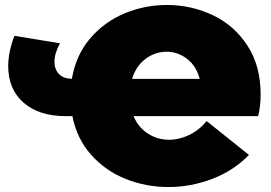

<svg xmlns="http://www.w3.org/2000/svg" viewBox="-20 -736 1089 772"><path d="M1018 -269C1024.7 -296.3 1028 -325.3 1028 -356C1028 -432.7 1010.3 -498.2 975 -552.5C939.7 -606.8 893.2 -647.7 835.5 -675C777.8 -702.3 716.3 -716 651 -716C591.7 -716 534.8 -704.7 480.5 -682C426.2 -659.3 380 -625.7 342 -581C304 -536.3 279.7 -482.3 269 -419C245.7 -419.7 228.2 -426.3 216.5 -439C204.8 -451.7 199 -468 199 -488C199 -510 206.3 -534.7 221 -562L38 -592C21.3 -548.7 13 -508 13 -470C13 -408 33.7 -359 75 -323C116.3 -287 172.7 -269 244 -269H271C283 -208.3 308.2 -156.5 346.5 -113.5C384.8 -70.5 431.2 -38.2 485.5 -16.5C539.8 5.2 597 16 657 16C717.7 16 776.7 5 834 -17C891.3 -39 940.3 -71 981 -113L811 -249C790.3 -224.3 766.7 -205.7 740 -193C713.3 -180.3 686.7 -174 660 -174C628.7 -174 600.2 -182.3 574.5 -199C548.8 -215.7 529.7 -239 517 -269ZM565.5 -499.5C591.2 -518.5 619.3 -528 650 -528C680 -528 707.3 -518.5 732 -499.5C756.7 -480.5 773.7 -453.7 783 -419H511C521.7 -453.7 539.8 -480.5 565.5 -499.5Z"/></svg>

Font: Montserrat Custom Black
Style: Regular
Weight: 900
Designer: Julieta Ulanovsky
Foundry: Julieta Ulanovsky
Version: Version 7.200